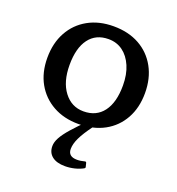

<svg xmlns="http://www.w3.org/2000/svg" viewBox="-132 -611 874 946"><g transform="rotate(20 305.0 -138.0)"><path d="M304 9Q228 9 170.5 -23Q113 -55 81 -112Q49 -169 49 -246Q49 -323 81 -381Q113 -439 170.5 -471Q228 -503 304 -503Q382 -503 439.5 -471Q497 -439 529 -381Q561 -323 561 -246Q561 -169 529 -111.5Q497 -54 439.5 -22.5Q382 9 304 9ZM306 -58Q373 -58 409.5 -106.5Q446 -155 446 -244Q446 -302 427.5 -345Q409 -388 377 -411.5Q345 -435 302 -435Q236 -435 200 -387Q164 -339 164 -250Q164 -162 203.5 -110Q243 -58 306 -58ZM313 227Q269 227 245 208Q221 189 221 155Q221 134 234 110Q247 86 275.5 53.5Q304 21 349 -23L376 0Q342 46 326.5 78.5Q311 111 311 137Q311 177 358 177Q368 177 377.5 175.5Q387 174 399 171Q404 170 406 176L411 196Q412 201 407 204Q387 215 362.5 221Q338 227 313 227Z"/></g></svg>

Font: Hahmlet Medium
Style: Regular
Weight: 500
Version: Version 1.002